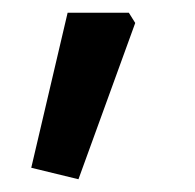

<svg xmlns="http://www.w3.org/2000/svg" viewBox="-20 -138 305 301"><path d="M29 125 86 -118H182L192 -102L103 143Z"/></svg>

Font: Oxanium ExtraLight Medium
Style: Regular
Weight: 500
Version: Version 2.000